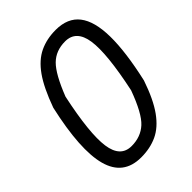

<svg xmlns="http://www.w3.org/2000/svg" viewBox="-211 -813 921 921"><g transform="rotate(-45 250.0 -352.5)"><path d="M195 9Q75 9 43.5 -107Q12 -223 65 -458Q101 -558 140 -613Q179 -668 227.5 -691Q276 -714 337 -714Q418 -714 458 -662.5Q498 -611 499.5 -506.5Q501 -402 465 -243Q432 -146 392.5 -91Q353 -36 304.5 -13.5Q256 9 195 9ZM201 -62Q263 -62 304.5 -100Q346 -138 388 -253Q432 -460 418.5 -551.5Q405 -643 330 -643Q267 -643 227 -603.5Q187 -564 144 -454Q100 -247 113 -154.5Q126 -62 201 -62Z"/></g></svg>

Font: Nunito Sans 7pt Condensed
Style: Italic
Weight: 400
Width: 3
Italic angle: -9°
Designer: Vernon Adams
Foundry: Vernon Adams
Version: Version 3.101;gftools[0.9.27]